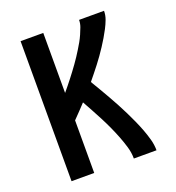

<svg xmlns="http://www.w3.org/2000/svg" viewBox="-133 -841 866 947"><g transform="rotate(-20 300.0 -367.5)"><path d="M81 0V-735H200V-420Q212 -434 223.5 -448.5Q235 -463 246.5 -477.5Q258 -492 269 -507Q280 -522 291 -537Q302 -552 312 -567.5Q322 -583 332 -599Q342 -615 351 -631Q360 -647 367.5 -664Q375 -681 381.5 -698.5Q388 -716 388 -735H519Q519 -712 511 -690.5Q503 -669 492.5 -649Q482 -629 470.5 -609.5Q459 -590 446.5 -571Q434 -552 421 -533.5Q408 -515 394 -497Q380 -479 366 -461.5Q352 -444 338 -427Q353 -402 368 -376.5Q383 -351 397.5 -325.5Q412 -300 426 -274Q440 -248 453 -221.5Q466 -195 478 -168.5Q490 -142 500.5 -114.5Q511 -87 519 -58Q527 -29 527 0H408Q408 -31 399 -61.5Q390 -92 378.5 -121.5Q367 -151 354 -179.5Q341 -208 326.5 -236Q312 -264 297 -291.5Q282 -319 267 -346Q250 -328 233.5 -310.5Q217 -293 200 -276V0Z"/></g></svg>

Font: Zed Sans Extended
Style: Bold
Weight: 700
Width: 7
Designer: Belleve Invis
Foundry: Belleve Invis
Version: Version 1.0.0; ttfautohint (v1.8.4)